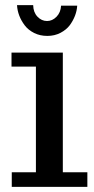

<svg xmlns="http://www.w3.org/2000/svg" viewBox="-20 -729 368 749"><path d="M25.9 0V-57.1H120.1V-469.2H24.9V-523.9H225.1V-57.1H320.8V0ZM164.6 -588.9Q136.2 -588.9 113.3 -600.3Q90.3 -611.8 76.2 -630.4Q48.8 -667 46.4 -709H109.4Q109.9 -681.2 126 -664.1Q142.1 -647 163.6 -647Q184.1 -647 200.4 -663.6Q216.8 -680.2 218.3 -707H281.2Q278.8 -667.5 252.4 -630.9Q238.8 -612.8 215.8 -600.8Q192.9 -588.9 164.6 -588.9Z"/></svg>

Font: Trocchi
Style: Regular
Weight: 400
Designer: Vernon Adams
Foundry: Vernon Adams
Version: Version 1.101; ttfautohint (v1.8.4.7-5d5b);gftools[0.9.27]